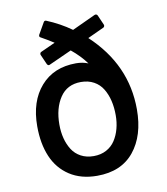

<svg xmlns="http://www.w3.org/2000/svg" viewBox="-85 -816 787 904"><g transform="rotate(-10 309.0 -364.0)"><path d="M68.8 -261.2Q68.8 -380.4 130.9 -451.2Q192.9 -522 299.8 -522Q331.1 -522 357.9 -511.2Q329.1 -550.8 286.1 -585.9L178.2 -537.1Q169.9 -532.2 164.1 -542L143.1 -589.8Q141.6 -593.3 143.1 -597.4Q144.5 -601.6 147.9 -603L217.8 -634.8Q185.5 -655.3 157.2 -670.9Q148.9 -674.3 152.8 -684.1L184.1 -738.8Q188 -746.1 195.8 -744.1Q260.3 -717.8 314 -679.2L425.8 -731Q435.1 -734.4 439.9 -726.1L460.9 -678.2Q462.4 -674.8 460.9 -670.7Q459.5 -666.5 456.1 -665L377.9 -628.9Q544.9 -473.1 544.9 -258.8Q544.9 -133.3 483.6 -58.1Q422.4 17.1 307.1 17.1Q230 17.1 175.8 -18.3Q121.6 -53.7 95.2 -115.7Q68.8 -177.7 68.8 -261.2ZM307.1 -431.2Q241.2 -431.2 207 -380.1Q172.9 -329.1 172.9 -251Q172.9 -215.8 180.7 -185.3Q188.5 -154.8 204.1 -130.1Q219.7 -105.5 246.1 -91.3Q272.5 -77.1 307.1 -77.1Q341.3 -77.1 367.7 -91.3Q394 -105.5 409.9 -129.9Q425.8 -154.3 433.8 -184.6Q441.9 -214.8 441.9 -249Q441.9 -286.6 434.3 -318.4Q426.8 -350.1 411.1 -376Q395.5 -401.9 368.9 -416.5Q342.3 -431.2 307.1 -431.2Z"/></g></svg>

Font: Fragment Mono SemBd
Style: Regular
Weight: 600
Designer: Wei Huang based on Nimbus Sans by URW Studio, based on Helvetica by Max Miedinger.
Foundry: Wei Huang
Version: Version 1.011